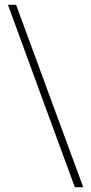

<svg xmlns="http://www.w3.org/2000/svg" viewBox="-20 -759 377 798"><path d="M47 -739Q117 -549 186.5 -359.5Q256 -170 326 19H291Q221 -170 152 -359.5Q83 -549 13 -739Z"/></svg>

Font: Josefin Sans ExtraLight
Style: Regular
Weight: 250
Designer: Santiago Orozco
Foundry: Typemade
Version: Version 2.000